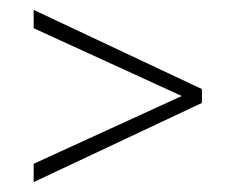

<svg xmlns="http://www.w3.org/2000/svg" viewBox="-20 -491 476 388"><path d="M48 -123V-160L367 -306V-288L48 -434V-471L388 -311V-283Z"/></svg>

Font: Rokkitt ExtraLight
Style: Regular
Weight: 250
Version: Version 3.103